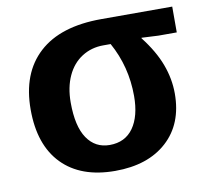

<svg xmlns="http://www.w3.org/2000/svg" viewBox="-65 -599 731 680"><g transform="rotate(-10 300.0 -259.0)"><path d="M551.8 -223.6Q551.8 -114.7 483.4 -52.5Q415 9.8 296.9 9.8Q173.8 9.8 106.4 -59.3Q39.1 -128.4 39.1 -255.9Q39.1 -386.7 116.5 -457.5Q193.8 -528.3 341.3 -528.3H596.2V-435.5H530.3L469.7 -438.5V-436.5Q512.7 -381.3 532.2 -329.1Q551.8 -276.9 551.8 -223.6ZM408.2 -240.2Q408.2 -345.7 358.4 -435.5H332Q289.1 -435.5 254.9 -413.8Q220.7 -392.1 201.9 -351.3Q183.1 -310.5 183.1 -255.9Q183.1 -170.4 212.4 -127.2Q241.7 -84 293.5 -84Q349.1 -84 378.7 -125.7Q408.2 -167.5 408.2 -240.2Z"/></g></svg>

Font: Cousine
Style: Bold
Weight: 700
Monospace: yes
Designer: Steve Matteson
Foundry: Ascender Corporation
Version: Version 1.20